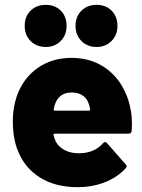

<svg xmlns="http://www.w3.org/2000/svg" viewBox="-20 -765 588 793"><path d="M521 -304Q525 -283 525 -251Q525 -239 524 -225Q523 -213 511 -213H206Q204 -213 202.5 -212Q201 -211 201 -209Q201 -209 201 -208Q203 -197 211 -179Q223 -158 247 -145Q271 -132 306 -132Q369 -132 405 -173Q409 -178 414 -178Q419 -178 422 -174L499 -86Q503 -83 503 -78Q503 -74 499 -70Q464 -32 412.5 -12Q361 8 300 8Q209 8 145.5 -31.5Q82 -71 54 -142Q33 -192 33 -267Q33 -319 49 -367Q75 -441 134.5 -483.5Q194 -526 276 -526Q342 -526 394 -497.5Q446 -469 478.5 -418.5Q511 -368 521 -304ZM276 -383Q224 -383 207 -334Q203 -323 202 -313Q202 -312 202 -311Q202 -308 206 -308H348Q352 -308 352 -312Q352 -320 348 -332Q341 -357 322.5 -370Q304 -383 276 -383ZM379 -571Q341 -571 316.5 -595.5Q292 -620 292 -658Q292 -697 316.5 -721Q341 -745 379 -745Q417 -745 441 -721Q465 -697 465 -658Q465 -620 440.5 -595.5Q416 -571 379 -571ZM169 -571Q131 -571 106.5 -595.5Q82 -620 82 -658Q82 -697 106.5 -721Q131 -745 169 -745Q207 -745 231 -721Q255 -697 255 -658Q255 -620 230.5 -595.5Q206 -571 169 -571Z"/></svg>

Font: LinhAnh ExtBd
Style: Regular
Weight: 800
Designer: Jeremy Tribby
Foundry: Tribby Type
Version: Version 1.408